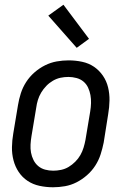

<svg xmlns="http://www.w3.org/2000/svg" viewBox="-20 -783 540 811"><path d="M204 8Q175 8 147 2Q119 -4 96.5 -19Q74 -34 59 -56.5Q44 -79 37 -106Q30 -133 30.5 -161.5Q31 -190 36 -219L56 -339Q60 -364 68 -389Q76 -414 90.5 -436.5Q105 -459 125.5 -477Q146 -495 170 -507Q194 -519 219.5 -523.5Q245 -528 270 -528Q299 -528 327 -522Q355 -516 377 -501Q399 -486 414.5 -463.5Q430 -441 436.5 -414Q443 -387 442.5 -358.5Q442 -330 437 -301L418 -181Q413 -156 405 -131Q397 -106 382.5 -83.5Q368 -61 347.5 -43Q327 -25 303.5 -13Q280 -1 254.5 3.5Q229 8 204 8ZM205 -62Q221 -62 238 -65.5Q255 -69 270 -78Q285 -87 298 -100Q311 -113 319.5 -128Q328 -143 333 -159.5Q338 -176 341 -192L361 -312Q364 -330 364.5 -347.5Q365 -365 362 -381.5Q359 -398 352 -413Q345 -428 332.5 -438.5Q320 -449 303 -453.5Q286 -458 269 -458Q252 -458 235.5 -454.5Q219 -451 203.5 -442Q188 -433 175.5 -420Q163 -407 154 -392Q145 -377 140 -360.5Q135 -344 133 -328L113 -208Q110 -190 109 -172.5Q108 -155 111 -138.5Q114 -122 121.5 -107Q129 -92 141.5 -81.5Q154 -71 170.5 -66.5Q187 -62 205 -62ZM304 -581 184 -717 248 -763 356 -619Z"/></svg>

Font: Iosevka SS04 Oblique
Style: Regular
Weight: 400
Italic angle: -9°
Monospace: yes
Designer: Belleve Invis
Foundry: Belleve Invis
Version: Version 19.0.0; ttfautohint (v1.8.4)